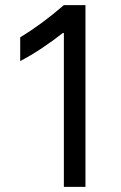

<svg xmlns="http://www.w3.org/2000/svg" viewBox="-20 -727 470 747"><path d="M228.5 -707V-598.6H216.8L228.5 -601.6Q138.7 -531.2 58.6 -489.3V-582Q141.6 -631.8 228.5 -707ZM228.5 -707H312.5V0H228.5Z"/></svg>

Font: Wanted Sans Std Variable
Style: Regular
Weight: 400
Designer: Original Design by Kil Hyung-jin and Kang Hanbin, Wanted Lab, Inc;
Foundry: Wanted Lab, Inc.
Version: Version 1.003;Glyphs 3.2 (3227)